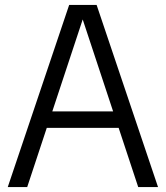

<svg xmlns="http://www.w3.org/2000/svg" viewBox="-20 -760 674 780"><path d="M541.5 0 462 -240.5H170L90.5 0H11.5L261 -740H372.5L622 0ZM192.5 -307.5H439.5L316 -681Z"/></svg>

Font: Encode Sans Semi Condensed
Style: Regular
Weight: 400
Width: 4
Designer: Multiple Designers
Foundry: Impallari Type
Version: Version 2.000